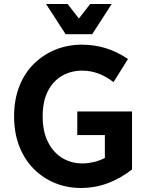

<svg xmlns="http://www.w3.org/2000/svg" viewBox="-20 -923 742 954"><path d="M50 -345Q50 -429 76.5 -495.5Q103 -562 150 -607.5Q197 -653 257.5 -677Q318 -701 386 -701Q450 -701 506 -683.5Q562 -666 616 -630L544 -515Q509 -542 470.5 -557Q432 -572 388 -572Q333 -572 288.5 -546.5Q244 -521 218 -470.5Q192 -420 192 -345Q192 -270 218 -218Q244 -166 288.5 -138.5Q333 -111 390 -111Q416 -111 444.5 -117.5Q473 -124 501 -138V-252H364V-369H636V-81Q580 -37 516.5 -13Q453 11 381 11Q314 11 254.5 -13Q195 -37 149 -82.5Q103 -128 76.5 -194.5Q50 -261 50 -345ZM535 -903 438 -753H306L209 -903H316L372 -831L428 -903Z"/></svg>

Font: Radio Canada SemiBold
Style: Regular
Weight: 600
Designer: Charles Daoud, Etienne Aubert Bonn, Alexandre Saumier Demers, Jacques Le Bailly
Foundry: Radio-Canada
Version: Version 2.104; ttfautohint (v1.8.4.7-5d5b);gftools[0.9.28.de